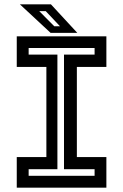

<svg xmlns="http://www.w3.org/2000/svg" viewBox="-20 -868 570 888"><path d="M57.5 0V-141.5H194.5V-558.5H57.5V-700H472V-558.5H335.5V-141.5H472V0ZM112.5 -55H417.5V-85.5H276V-615.5H417.5V-646H112.5V-615.5H245.5V-85.5H112.5ZM337.5 -716H214L72 -848H215.5ZM257.5 -746.5 191.5 -816.5H161.5L231 -746.5Z"/></svg>

Font: Tourney SemiBold
Style: Regular
Weight: 600
Version: Version 1.015